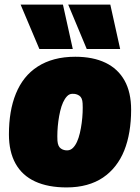

<svg xmlns="http://www.w3.org/2000/svg" viewBox="-20 -809 610 839"><path d="M271 10Q190 10 133.5 -16Q77 -42 48 -94Q19 -146 19 -222Q19 -273 26.5 -317.5Q34 -362 49.5 -400Q65 -438 88.5 -467.5Q112 -497 144.5 -518Q177 -539 218 -550Q259 -561 309 -561Q386 -561 440.5 -535Q495 -509 524 -457.5Q553 -406 553 -329Q553 -279 545.5 -234Q538 -189 523 -151.5Q508 -114 484.5 -84Q461 -54 430 -33Q399 -12 359 -1Q319 10 271 10ZM276 -152Q289 -153 299 -163Q309 -173 316.5 -189.5Q324 -206 329 -227.5Q334 -249 337 -271.5Q340 -294 341 -316.5Q342 -339 341 -357Q340 -382 326.5 -391Q313 -400 296 -399Q283 -399 273 -388.5Q263 -378 255.5 -361.5Q248 -345 243 -323.5Q238 -302 235 -279.5Q232 -257 231 -235Q230 -213 231 -194Q233 -169 246 -160Q259 -151 276 -152ZM152 -595 70 -789H255L298 -595ZM359 -595 278 -789H462L505 -595Z"/></svg>

Font: Georama ExtraCondensed Thin Black
Style: Italic
Weight: 900
Italic angle: -9°
Version: Version 1.001